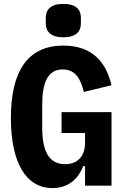

<svg xmlns="http://www.w3.org/2000/svg" viewBox="-20 -941 640 973"><path d="M410.9 0H545.1V-372.9H291.9V-267H410.9V-215.9C410.9 -154.1 377.1 -109 310 -109C223 -109 193.9 -182.9 193.9 -296.2V-410.2C193.9 -522 221.9 -589.1 297.9 -589.1C366.8 -589.1 389.9 -534.1 404.8 -475.1L545.1 -508.9C517 -628.9 445 -709.9 301.1 -709.9C120 -709.9 35.2 -579.9 35.2 -343C35.2 -121.1 109 12.1 246.1 12.1C332 12.1 378.9 -40.8 402 -99.1H410.9ZM212 -822.1C212 -783 235.1 -752.1 301.1 -752.1C367.2 -752.1 389.9 -783 389.9 -822.1V-850.9C389.9 -891 367.2 -921.2 301.1 -921.2C235.1 -921.2 212 -891 212 -850.9Z"/></svg>

Font: Margiela Mono Bold
Style: Regular
Weight: 700
Designer: Mike Abbink, Paul van der Laan, Pieter van Rosmalen
Foundry: Bold Monday
Version: Version 2.003 2021